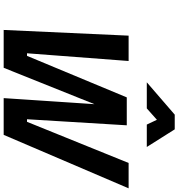

<svg xmlns="http://www.w3.org/2000/svg" viewBox="17 -988 971 1045"><g transform="rotate(90 502.5 -465.5)"><path d="M428 -779 604 -931H684L780 -779H658L632 -834L570 -779ZM174 -680H312L270 -127H284L510 -670H662L629 -127H643L867 -680H1005L714 0H514L547 -494L349 0H143Z"/></g></svg>

Font: Titillium Web
Style: Bold Italic
Weight: 700
Italic angle: -13°
Version: Version 1.001;PS 57.000;hotconv 1.0.70;makeotf.lib2.5.55311